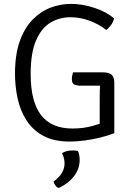

<svg xmlns="http://www.w3.org/2000/svg" viewBox="-20 -715 677 986"><path d="M566 -620.5Q561.5 -601 549.2 -585.2Q537 -569.5 525.5 -561Q490.5 -589.5 441.5 -608Q392.5 -626.5 341.5 -626.5Q286 -626.5 239.8 -599.2Q193.5 -572 165.5 -508.2Q137.5 -444.5 137.5 -335Q137.5 -193.5 190.5 -124.2Q243.5 -55 352.5 -55Q407.5 -55 456.5 -68.5Q505.5 -82 528.5 -93.5L567 -31Q536.5 -19 497.2 -9.2Q458 0.5 416.8 6.2Q375.5 12 338.5 12Q256 12 201.5 -18Q147 -48 115.2 -98.2Q83.5 -148.5 70.2 -210.5Q57 -272.5 57 -336.5Q57 -434 81.2 -502.5Q105.5 -571 146.8 -613.5Q188 -656 239 -675.5Q290 -695 344 -695Q402.5 -695 463.8 -675Q525 -655 566 -620.5ZM492 -214.5Q492 -249 493.8 -273.5Q495.5 -298 499 -315L567 -291V-31L492 -29.5ZM507.5 -343.5Q540.5 -343.5 553.8 -330.8Q567 -318 567 -291V-275H388.5Q379 -275 364 -279.8Q349 -284.5 349 -309Q349 -318 351 -327.2Q353 -336.5 355 -343.5ZM380.5 61Q389 79 389 107Q389 152.5 359.8 190.2Q330.5 228 281.5 250.5Q272 247.5 264.8 237.8Q257.5 228 255 217Q311.5 177.5 311.5 123.5Q311.5 110 307.8 96Q304 82 298.5 71.5Q320.5 57.5 353 57.5Q369.5 57.5 380.5 61Z"/></svg>

Font: Signika Light Light
Style: Regular
Weight: 300
Version: Version 2.001